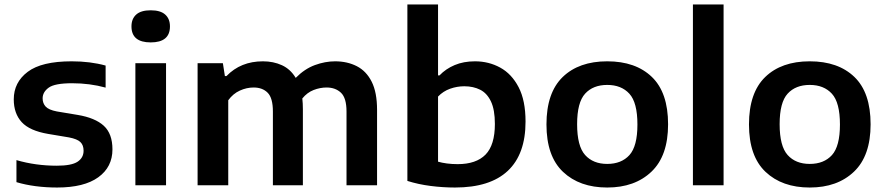

<svg xmlns="http://www.w3.org/2000/svg" viewBox="-20 -828 3954 858"><path d="M235 10Q186 10 139.8 4Q93.5 -2 53.5 -14V-112.5Q139 -87.5 234 -87.5Q299.5 -87.5 326.5 -105.2Q353.5 -123 353.5 -154.5Q353.5 -179.5 339.2 -193.2Q325 -207 288 -214L195.5 -229.5Q112.5 -243.5 77 -282.2Q41.5 -321 41.5 -384Q41.5 -460 103.8 -507Q166 -554 300 -554Q383.5 -554 452 -535V-436.5Q381.5 -456 302.5 -456Q224.5 -456 197.5 -436.2Q170.5 -416.5 170.5 -388.5Q170.5 -366.5 184 -351.8Q197.5 -337 234 -330L327 -314.5Q405 -301.5 443.8 -266Q482.5 -230.5 482.5 -160.5Q482.5 -81.5 419.2 -35.8Q356 10 235 10Z M585 0V-545.5H722V0ZM653.5 -638.5Q567.5 -638.5 567.5 -710Q567.5 -744 588.8 -763Q610 -782 653.5 -782Q697 -782 718.2 -763Q739.5 -744 739.5 -710Q739.5 -638.5 653.5 -638.5Z M863 0V-545.5H976L985 -488H992Q1055.5 -554 1155 -554Q1202 -554 1240 -536.5Q1278 -519 1301.5 -480Q1341.5 -520.5 1387.2 -537.2Q1433 -554 1477.5 -554Q1532 -554 1574.5 -532.2Q1617 -510.5 1641 -462.8Q1665 -415 1665 -337V0H1528.5V-329.5Q1528.5 -390 1503.8 -413.5Q1479 -437 1439.5 -437Q1410.5 -437 1381.5 -425.8Q1352.5 -414.5 1331 -388Q1333.5 -365.5 1333.5 -339.5V0H1199.5V-329.5Q1199.5 -390 1176.2 -413.5Q1153 -437 1113.5 -437Q1082 -437 1051.8 -423.2Q1021.5 -409.5 1000 -380V0Z M2013 10Q1959.5 10 1904.5 3Q1849.5 -4 1800.5 -19.5V-808H1937.5V-491H1944Q1972 -520.5 2011.8 -537.2Q2051.5 -554 2102.5 -554Q2164 -554 2215.2 -526Q2266.5 -498 2297.5 -438.5Q2328.5 -379 2328.5 -284.5Q2328.5 -139 2249.2 -64.5Q2170 10 2013 10ZM2025 -94.5Q2108 -94.5 2149.8 -137.2Q2191.5 -180 2191.5 -274Q2191.5 -337.5 2174 -374.5Q2156.5 -411.5 2125.8 -427Q2095 -442.5 2055 -442.5Q2022.5 -442.5 1991.5 -431.5Q1960.5 -420.5 1937.5 -396.5V-105.5Q1954.5 -100.5 1977.2 -97.5Q2000 -94.5 2025 -94.5Z M2693.5 10Q2570 10 2496 -60Q2422 -130 2422 -272Q2422 -413.5 2494.5 -483.8Q2567 -554 2693.5 -554Q2820.5 -554 2893 -484.2Q2965.5 -414.5 2965.5 -272.5Q2965.5 -131.5 2891.2 -60.8Q2817 10 2693.5 10ZM2693.5 -95.5Q2757 -95.5 2792.8 -135Q2828.5 -174.5 2828.5 -271.5Q2828.5 -370 2792.5 -409.2Q2756.5 -448.5 2693.5 -448.5Q2630.5 -448.5 2594.8 -409.5Q2559 -370.5 2559 -273Q2559 -175 2594.8 -135.2Q2630.5 -95.5 2693.5 -95.5Z M3076.5 0V-808H3213.5V0Z M3598.5 10Q3475 10 3401 -60Q3327 -130 3327 -272Q3327 -413.5 3399.5 -483.8Q3472 -554 3598.5 -554Q3725.5 -554 3798 -484.2Q3870.5 -414.5 3870.5 -272.5Q3870.5 -131.5 3796.2 -60.8Q3722 10 3598.5 10ZM3598.5 -95.5Q3662 -95.5 3697.8 -135Q3733.5 -174.5 3733.5 -271.5Q3733.5 -370 3697.5 -409.2Q3661.5 -448.5 3598.5 -448.5Q3535.5 -448.5 3499.8 -409.5Q3464 -370.5 3464 -273Q3464 -175 3499.8 -135.2Q3535.5 -95.5 3598.5 -95.5Z"/></svg>

Font: Encode Sans SemiExpanded SemiExpanded SemiBold
Style: Regular
Weight: 600
Width: 6
Designer: Multiple Designers
Foundry: Impallari Type
Version: Version 3.000; ttfautohint (v1.8.3) -l 8 -r 50 -G 200 -x 14 